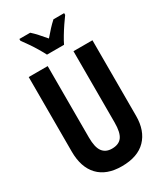

<svg xmlns="http://www.w3.org/2000/svg" viewBox="-230 -1023 960 1122"><g transform="rotate(-30 250.0 -462.0)"><path d="M247 10Q144 10 89.5 -47.5Q35 -105 35 -211V-714H163V-232Q163 -166 184.5 -137Q206 -108 248 -108Q295 -108 316 -137Q337 -166 337 -233V-714H465V-204Q465 -104 409.5 -47Q354 10 247 10ZM193 -774Q183 -794 167 -821Q151 -848 132.5 -875Q114 -902 99 -922V-934H172Q189 -919 209 -897Q229 -875 250 -850Q273 -877 290.5 -896Q308 -915 329 -934H401V-922Q387 -903 369 -876.5Q351 -850 334.5 -822.5Q318 -795 308 -774Z"/></g></svg>

Font: Noto Sans Mono ExtraCondensed
Style: Bold
Weight: 700
Width: 2
Designer: Monotype Design Team
Foundry: Monotype Imaging Inc.
Version: Version 2.014